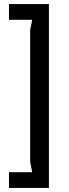

<svg xmlns="http://www.w3.org/2000/svg" viewBox="-20 -786 339 942"><path d="M220 136H24V59H138L128 8V-639L138 -689H24V-766H220Z"/></svg>

Font: AR One Sans Medium
Style: Regular
Weight: 500
Designer: Niteesh Yadav
Foundry: Niteesh Yadav
Version: Version 1.001;gftools[0.9.33]